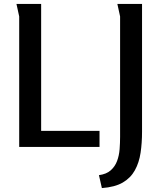

<svg xmlns="http://www.w3.org/2000/svg" viewBox="-20 -750 822 980"><path d="M64 -730H190V-82H488V0H78V-666ZM579 -730H705V-77Q705 -20 697.5 30Q690 80 668.5 119Q647 158 607 181.5Q567 205 500 210L485 144Q523 139 545 119.5Q567 100 577.5 72Q588 44 590.5 11.5Q593 -21 593 -52V-666Z"/></svg>

Font: Rosario Light SemiBold
Style: Regular
Weight: 600
Version: Version 1.101; ttfautohint (v1.8.1.43-b0c9)